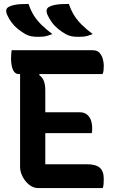

<svg xmlns="http://www.w3.org/2000/svg" viewBox="-20 -955 590 975"><path d="M39 -700H450Q474 -700 486 -686Q498 -672 502.5 -654Q507 -636 507 -623Q507 -609 506 -598.5Q505 -588 501 -579H75Q60 -579 51.5 -591Q43 -603 39.5 -621Q36 -639 36 -658Q36 -668 37 -679Q38 -690 39 -700ZM170 -385H384Q407 -385 421.5 -373.5Q436 -362 442 -344Q448 -326 448 -306Q448 -301 448 -296Q448 -291 447.5 -287Q447 -283 446 -279H170ZM173 0Q156 0 140 -9Q124 -18 111 -33.5Q98 -49 90 -68.5Q82 -88 82 -108Q82 -157 82 -207Q82 -257 82 -308Q82 -359 82 -409Q82 -459 82 -507.5Q82 -556 82 -603H190L179 -574Q196 -562 203 -543Q210 -524 210 -496Q210 -450 210 -403Q210 -356 210 -308.5Q210 -261 210 -214Q210 -167 210 -121H420Q466 -121 486.5 -103.5Q507 -86 507 -46Q507 -33 506 -20.5Q505 -8 502 0ZM125 -935Q135 -904 151 -878Q167 -852 191 -828.5Q215 -805 246 -782Q233 -777 221.5 -773.5Q210 -770 198.5 -769Q187 -768 174 -768Q154 -768 140 -770.5Q126 -773 110 -781Q89 -793 70.5 -808Q52 -823 38.5 -841.5Q25 -860 16 -880Q10 -895 12 -905Q14 -915 26 -921Q38 -927 53 -930Q68 -933 86 -934Q104 -935 125 -935ZM330 -935Q340 -904 356 -878Q372 -852 396 -828.5Q420 -805 451 -782Q438 -777 426.5 -773.5Q415 -770 403.5 -769Q392 -768 379 -768Q359 -768 345 -770.5Q331 -773 315 -781Q294 -793 275.5 -808Q257 -823 243.5 -841.5Q230 -860 221 -880Q215 -895 217 -905Q219 -915 231 -921Q243 -927 258 -930Q273 -933 291 -934Q309 -935 330 -935Z"/></svg>

Font: Recursive Casual SemiBold
Style: Regular
Weight: 600
Version: Version 1.047